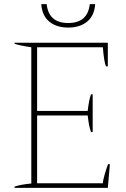

<svg xmlns="http://www.w3.org/2000/svg" viewBox="-20 -906 606 926"><path d="M179 -886H205Q215 -795 309 -795Q403 -795 413 -886H439Q435 -830 400 -801.5Q365 -773 309 -773Q253 -773 218 -801.5Q183 -830 179 -886ZM50 -6Q79 -16 131 -21V-678Q76 -686 50 -695V-700H500V-586H491Q482 -606 476 -678H159V-371H403Q409 -425 419 -451H427V-269H419Q409 -295 403 -349H159V-22H476Q477 -38 486 -68.5Q495 -99 501 -114H510L500 0H50Z"/></svg>

Font: Trirong Thin
Style: Regular
Weight: 250
Designer: Katatrad Team
Foundry: CadsonDemak
Version: Version 1.001